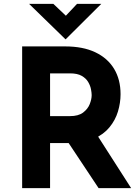

<svg xmlns="http://www.w3.org/2000/svg" viewBox="-20 -977 726 997"><path d="M318 -736Q411 -736 475 -705.5Q539 -675 572.5 -619.5Q606 -564 606 -488Q606 -443 592.5 -398Q579 -353 548.5 -316Q518 -279 468 -256.5Q418 -234 344 -234H240V0H95V-736ZM343 -374Q387 -374 411.5 -392.5Q436 -411 446 -436.5Q456 -462 456 -483Q456 -495 452.5 -513.5Q449 -532 438 -551Q427 -570 404.5 -583Q382 -596 344 -596H240V-374ZM479 -284 661 0H492L306 -280ZM257 -957 335 -883 301 -873 380 -957H506L321 -773H320L131 -957Z"/></svg>

Font: Reem Kufi Fun
Style: Bold
Weight: 700
Designer: Khaled Hosny
Version: Version 1.005